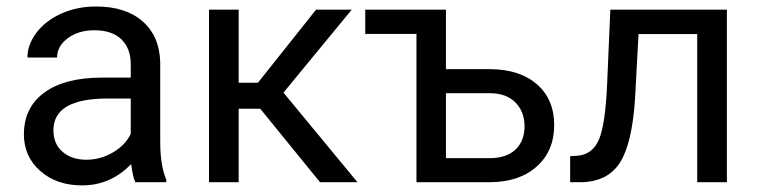

<svg xmlns="http://www.w3.org/2000/svg" viewBox="-20 -558 2323 588"><path d="M394.5 0Q386.7 -15.6 381.8 -55.7Q318.8 9.8 231.4 9.8Q153.3 9.8 103.3 -34.4Q53.2 -78.6 53.2 -146.5Q53.2 -229 116 -274.7Q178.7 -320.3 292.5 -320.3H380.4V-361.8Q380.4 -409.2 352.1 -437.3Q323.7 -465.3 268.6 -465.3Q220.2 -465.3 187.5 -440.9Q154.8 -416.5 154.8 -381.8H64Q64 -421.4 92 -458.3Q120.1 -495.1 168.2 -516.6Q216.3 -538.1 273.9 -538.1Q365.2 -538.1 417 -492.4Q468.8 -446.8 470.7 -366.7V-123.5Q470.7 -50.8 489.3 -7.8V0ZM244.6 -68.8Q287.1 -68.8 325.2 -90.8Q363.3 -112.8 380.4 -147.9V-256.3H309.6Q143.6 -256.3 143.6 -159.2Q143.6 -116.7 171.9 -92.8Q200.2 -68.8 244.6 -68.8Z M776.9 -225.1H710.9V0H620.1V-528.3H710.9V-304.7H770L947.8 -528.3H1057.1L848.1 -274.4L1074.7 0H960Z M1098.6 -528.3H1345.7V-346.2H1482.9Q1572.8 -345.2 1625 -299.3Q1677.2 -253.4 1677.2 -174.8Q1677.2 -95.7 1623.5 -47.9Q1569.8 0 1479 0H1255.4V-454.1H1098.6ZM1345.7 -272.5V-73.7H1480Q1530.8 -73.7 1558.6 -99.9Q1586.4 -126 1586.4 -171.4Q1586.4 -215.3 1559.3 -243.4Q1532.2 -271.5 1483.4 -272.5Z M2206.1 -528.3V0H2115.2V-453.6H1935.5L1924.8 -255.9Q1916 -119.6 1879.2 -61Q1842.3 -2.4 1762.2 0H1726.1V-79.6L1752 -81.5Q1795.9 -86.4 1814.9 -132.3Q1834 -178.2 1839.4 -302.2L1849.1 -528.3Z"/></svg>

Font: Noboto
Style: Regular
Weight: 400
Designer: Google
Version: Version 2.001101; 2014